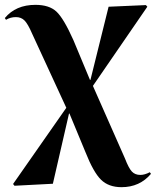

<svg xmlns="http://www.w3.org/2000/svg" viewBox="-40 -546 646 796"><path d="M463.9 230Q410.2 230 378.7 199Q347.2 168 314 84L248 -75.2H246.1L179.2 215.8L20 224.1L14.2 216.8L234.9 -99.1L92.8 -407.2Q75.7 -446.8 61.8 -460.9Q47.9 -475.1 25.9 -475.1Q3.4 -475.1 -15.1 -463.9L-20 -471.2Q25.4 -525.9 106.9 -525.9Q164.1 -525.9 194.1 -497.8Q224.1 -469.7 264.2 -379.9L333 -214.8H335L410.2 -518.1L564.9 -524.9L570.8 -518.1L345.2 -189.9L478 110.8Q493.7 151.4 506.8 165.3Q520 179.2 542 179.2Q559.6 179.2 581.1 168L585.9 174.8Q539.1 230 463.9 230Z"/></svg>

Font: Display Regular
Style: Bold
Weight: 700
Designer: Latin by Veronika Burian and Jose Scaglione. Greek by Irene Vlachou. Cyrillic by Vera Evstafieva.
Foundry: TypeTogether
Version: Version 3.002